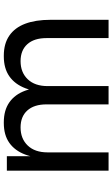

<svg xmlns="http://www.w3.org/2000/svg" viewBox="189 -779 590 1008"><g transform="rotate(-90 484.0 -275.0)"><path d="M92 0V-534H168V-305H156Q156 -383 176.5 -437.5Q197 -492 238 -521Q279 -550 342 -550H346Q409 -550 450.5 -521Q492 -492 512 -437.5Q532 -383 532 -305H504Q504 -383 525 -437.5Q546 -492 587.5 -521Q629 -550 692 -550H696Q759 -550 801 -521Q843 -492 863.5 -437.5Q884 -383 884 -305V0H788V-326Q788 -391 756 -426.5Q724 -462 667 -462Q608 -462 572 -424.5Q536 -387 536 -320V0H440V-326Q440 -391 408 -426.5Q376 -462 319 -462Q260 -462 224 -424.5Q188 -387 188 -320V0Z"/></g></svg>

Font: SVN-Sora Variable
Style: Regular
Weight: 400
Designer: Jonathan Barnbrook, Julián Moncada
Foundry: Barnbrook Fonts
Version: Version 2.000 - Viet hoa boi STYLEno.1 Fonts